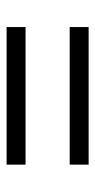

<svg xmlns="http://www.w3.org/2000/svg" viewBox="131 -656 296 599"><g transform="rotate(-90 279.5 -357.0)"><path d="M64.9 -484.9H494.1V-425.8H64.9ZM64.9 -288.1H494.1V-229H64.9Z"/></g></svg>

Font: Noto Serif Devanagari
Style: Regular
Weight: 400
Designer: Monotype Design Team
Foundry: Monotype Imaging Inc.
Version: Version 1.01